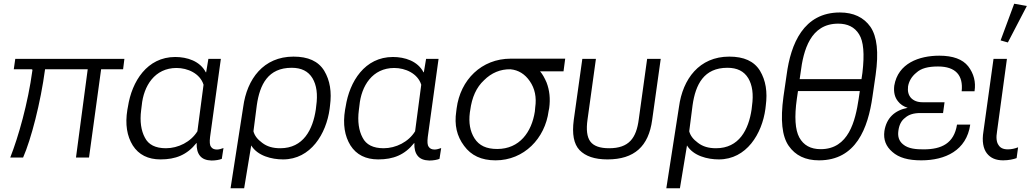

<svg xmlns="http://www.w3.org/2000/svg" viewBox="-20 -846 5558 1031"><path d="M648 -530H62L54 -474H148C153 -474 155 -472 154 -468C130 -291 79 -112 35 0H104C147 -98 198 -294 222 -474H451L388 0H458L523 -474H641Z M842 10C923 10 984 -14 1035 -78H1036C1035 -47 1041 -25 1054 -9C1067 7 1087 15 1116 16C1138 16 1159 12 1171 7L1180 -51C1169 -47 1156 -43 1145 -43C1130 -43 1119 -48 1113 -58C1106 -67 1105 -84 1108 -110L1166 -530H1099L1087 -458H1085C1054 -518 985 -540 921 -540C770 -540 688 -409 667 -273L664 -257C651 -178 662 -115 693 -65C725 -15 775 10 842 10ZM871 -50C815 -50 777 -69 758 -107C738 -144 730 -194 738 -255L741 -279C751 -385 811 -481 928 -481C987 -481 1054 -452 1073 -391L1040 -141C1005 -84 937 -50 871 -50Z M1218 165H1291L1329 -65C1363 -9 1439 10 1500 10C1649 10 1732 -128 1750 -261L1752 -278C1762 -353 1752 -414 1721 -466C1689 -518 1634 -542 1556 -542C1395 -542 1306 -422 1286 -272ZM1485 -50C1445 -50 1414 -59 1388 -79C1362 -98 1347 -118 1341 -141L1359 -281C1375 -393 1420 -482 1546 -482C1598 -482 1635 -464 1658 -426C1680 -389 1687 -340 1678 -277L1676 -259C1660 -150 1609 -50 1485 -50Z M2011 10C2092 10 2153 -14 2204 -78H2205C2204 -47 2210 -25 2223 -9C2236 7 2256 15 2285 16C2307 16 2328 12 2340 7L2349 -51C2338 -47 2325 -43 2314 -43C2299 -43 2288 -48 2282 -58C2275 -67 2274 -84 2277 -110L2335 -530H2268L2256 -458H2254C2223 -518 2154 -540 2090 -540C1939 -540 1857 -409 1836 -273L1833 -257C1820 -178 1831 -115 1862 -65C1894 -15 1944 10 2011 10ZM2040 -50C1984 -50 1946 -69 1927 -107C1907 -144 1899 -194 1907 -255L1910 -279C1920 -385 1980 -481 2097 -481C2156 -481 2223 -452 2242 -391L2209 -141C2174 -84 2106 -50 2040 -50Z M2641 15C2794 15 2907 -103 2926 -250L2929 -265C2936 -316 2931 -361 2915 -403C2905 -426 2894 -447 2880 -463H3006L3015 -531H2723C2565 -531 2452 -417 2432 -264L2430 -248C2419 -175 2433 -115 2472 -63C2510 -11 2565 15 2641 15ZM2650 -46C2592 -46 2553 -64 2528 -103C2504 -141 2496 -187 2503 -242L2505 -254C2514 -323 2538 -377 2579 -415C2619 -455 2667 -475 2721 -474C2764 -470 2799 -448 2825 -410C2852 -371 2862 -324 2854 -269L2852 -247C2835 -137 2770 -46 2650 -46Z M3242 10C3386 10 3463 -60 3482 -202L3528 -530H3455L3410 -205C3397 -104 3357 -50 3251 -50C3201 -50 3168 -62 3150 -86C3132 -110 3127 -150 3135 -205L3180 -530H3107L3061 -202C3051 -126 3061 -73 3092 -40C3124 -7 3173 10 3242 10Z M3558 165H3631L3669 -65C3703 -9 3779 10 3840 10C3989 10 4072 -128 4090 -261L4092 -278C4102 -353 4092 -414 4061 -466C4029 -518 3974 -542 3896 -542C3735 -542 3646 -422 3626 -272ZM3825 -50C3785 -50 3754 -59 3728 -79C3702 -98 3687 -118 3681 -141L3699 -281C3715 -393 3760 -482 3886 -482C3938 -482 3975 -464 3998 -426C4020 -389 4027 -340 4018 -277L4016 -259C4000 -150 3949 -50 3825 -50Z M4378 15C4577 15 4641 -158 4665 -327L4682 -444C4699 -565 4690 -649 4654 -702C4618 -753 4563 -779 4490 -779C4295 -779 4226 -611 4204 -444L4187 -327C4170 -202 4179 -115 4215 -63C4251 -11 4305 15 4378 15ZM4387 -45C4333 -45 4295 -66 4272 -108C4250 -149 4245 -218 4259 -316L4265 -357H4597L4591 -316C4573 -196 4537 -45 4387 -45ZM4274 -421 4279 -455C4294 -577 4332 -719 4481 -719C4531 -719 4569 -701 4593 -662C4617 -624 4623 -557 4611 -455L4606 -421Z M4927 15C5056 15 5170 -38 5190 -177H5119C5103 -76 5036 -44 4940 -44C4903 -44 4858 -46 4829 -71C4807 -89 4800 -113 4804 -143C4808 -174 4819 -198 4841 -214C4860 -231 4887 -239 4922 -239H5044L5052 -297H4934C4906 -297 4887 -305 4872 -320C4858 -336 4853 -355 4856 -382C4861 -410 4875 -435 4901 -456C4926 -479 4963 -489 5017 -489C5112 -489 5153 -441 5144 -356H5213C5221 -406 5209 -451 5179 -490C5149 -528 5097 -547 5024 -547C4915 -547 4802 -506 4782 -386C4778 -352 4784 -324 4802 -302C4814 -286 4832 -274 4854 -267C4785 -254 4740 -213 4729 -142C4723 -96 4737 -60 4772 -30C4807 1 4857 15 4927 15Z M5367 15C5396 15 5423 9 5439 3L5447 -55C5429 -48 5411 -44 5392 -44C5367 -44 5351 -52 5342 -67C5331 -82 5328 -107 5334 -141L5387 -530H5315L5261 -141C5252 -87 5260 -48 5279 -23C5299 3 5328 15 5367 15ZM5392 -618 5494 -814 5426 -826 5353 -629Z"/></svg>

Font: Cheyenne Sans Light
Style: Italic
Weight: 300
Italic angle: -8.13011°
Designer: The Public Sans project authors (U.S. Web Design System), Libre Franklin designed by Pablo Impallari and Rodrigo Fuenzal
Foundry: The Cheyenne Sans Project Authors
Version: Version 2.007